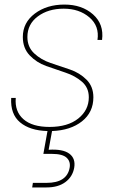

<svg xmlns="http://www.w3.org/2000/svg" viewBox="-20 -567 523 841"><path d="M389 -141Q389 -75 339 -35.5Q289 4 208 7L193 89Q255 85 283.5 106Q312 127 305 168Q298 207 266.5 230.5Q235 254 184 254H121L124 234H184Q273 234 285 168Q290 141 272 124Q254 107 207 107H170L188 7Q111 5 68 -31Q25 -67 29 -138H49Q44 -79 82.5 -45Q121 -11 197 -11Q277 -11 323 -48Q369 -85 369 -141Q369 -183 339 -209Q309 -235 266.5 -249Q224 -263 182 -278Q140 -293 110 -324.5Q80 -356 80 -405Q80 -468 132.5 -507.5Q185 -547 262 -547Q339 -547 387.5 -504Q436 -461 427 -392H407Q416 -453 371.5 -491Q327 -529 259 -529Q191 -529 145.5 -495Q100 -461 100 -405Q100 -361 130 -333Q160 -305 202 -291Q244 -277 286.5 -262.5Q329 -248 359 -218Q389 -188 389 -141Z"/></svg>

Font: Poppins Thin
Style: Italic
Weight: 250
Italic angle: -10°
Designer: Ninad Kale (Devanagari), Jonny Pinhorn (Latin)
Foundry: Indian Type Foundry
Version: Version 3.200;PS 1.000;hotconv 16.6.54;makeotf.lib2.5.65590